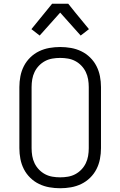

<svg xmlns="http://www.w3.org/2000/svg" viewBox="-20 -993 640 1021"><path d="M300 8Q271 8 242.5 3Q214 -2 188 -14.5Q162 -27 141 -47.5Q120 -68 107 -93.5Q94 -119 88.5 -147.5Q83 -176 83 -205V-530Q83 -559 88.5 -587.5Q94 -616 107 -641.5Q120 -667 141 -687.5Q162 -708 188 -720.5Q214 -733 242.5 -738Q271 -743 300 -743Q329 -743 357.5 -738Q386 -733 412 -720.5Q438 -708 459 -687.5Q480 -667 493 -641.5Q506 -616 511.5 -587.5Q517 -559 517 -530V-205Q517 -176 511.5 -147.5Q506 -119 493 -93.5Q480 -68 459 -47.5Q438 -27 412 -14.5Q386 -2 357.5 3Q329 8 300 8ZM300 -50Q321 -50 341.5 -53.5Q362 -57 380 -66.5Q398 -76 412.5 -91Q427 -106 436 -124.5Q445 -143 448.5 -163.5Q452 -184 452 -205V-530Q452 -551 448.5 -571.5Q445 -592 436 -610.5Q427 -629 412.5 -644Q398 -659 380 -668.5Q362 -678 341.5 -681.5Q321 -685 300 -685Q279 -685 258.5 -681.5Q238 -678 220 -668.5Q202 -659 187.5 -644Q173 -629 164 -610.5Q155 -592 151.5 -571.5Q148 -551 148 -530V-205Q148 -184 151.5 -163.5Q155 -143 164 -124.5Q173 -106 187.5 -91Q202 -76 220 -66.5Q238 -57 258.5 -53.5Q279 -50 300 -50ZM191 -804 147 -838 257 -973H343L379 -928L453 -838L409 -804L300 -926Z"/></svg>

Font: Iosevka Aile Light
Style: Regular
Weight: 300
Designer: Belleve Invis
Foundry: Belleve Invis
Version: Version 27.3.5; ttfautohint (v1.8.4)